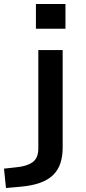

<svg xmlns="http://www.w3.org/2000/svg" viewBox="-95 -749 429 962"><path d="M85 -605V-729H233V-605ZM-65 193 -75 96 -12 89Q40 84 68.5 63.5Q97 43 97 -5V-498H219V-10Q219 33 208 67.5Q197 102 172 127Q147 152 105.5 167Q64 182 3 187Z"/></svg>

Font: Nunito Sans 7pt Expanded SemiBold
Style: Regular
Weight: 600
Width: 7
Designer: Vernon Adams
Foundry: Vernon Adams
Version: Version 3.101;gftools[0.9.27]